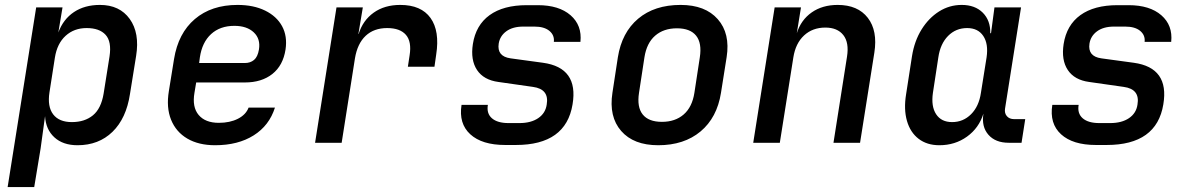

<svg xmlns="http://www.w3.org/2000/svg" viewBox="-20 -580 4840 780"><path d="M11 180 127 -550H234L217 -448Q237 -502 280.5 -531Q324 -560 386 -560Q466 -560 507 -503Q548 -446 533 -353L508 -198Q493 -99 437 -44.5Q381 10 295 10Q236 10 201 -22Q166 -54 163 -108L145 23L119 180ZM272 -84Q324 -84 357.5 -111.5Q391 -139 401 -200L425 -351Q434 -411 409 -438.5Q384 -466 332 -466Q281 -466 246.5 -434.5Q212 -403 203 -346L181 -205Q172 -147 196 -115.5Q220 -84 272 -84Z M854 10Q787 10 741 -17Q695 -44 675 -93.5Q655 -143 666 -210L687 -340Q704 -445 771.5 -502.5Q839 -560 945 -560Q1010 -560 1057 -537Q1104 -514 1126 -473.5Q1148 -433 1140 -379Q1130 -314 1086.5 -279.5Q1043 -245 975 -245H777L770 -203Q760 -145 787 -113Q814 -81 869 -81Q914 -81 946.5 -97.5Q979 -114 990 -143H1097Q1074 -70 1010.5 -30Q947 10 854 10ZM789 -324H975Q997 -324 1012 -336.5Q1027 -349 1032 -379Q1039 -422 1011 -448.5Q983 -475 932 -475Q874 -475 837.5 -441.5Q801 -408 792 -347Z M1260 0 1347 -550H1454L1436 -442H1437Q1454 -497 1498 -528.5Q1542 -560 1606 -560Q1691 -560 1729 -507Q1767 -454 1752 -358L1745 -309H1637L1644 -355Q1653 -411 1629 -438.5Q1605 -466 1553 -466Q1499 -466 1465.5 -434.5Q1432 -403 1422 -343L1368 0Z M2032 9Q1938 9 1890.5 -34.5Q1843 -78 1855 -154H1962Q1956 -119 1978.5 -99.5Q2001 -80 2046 -80H2090Q2137 -80 2166.5 -100Q2196 -120 2201 -155Q2212 -218 2145 -227L2005 -247Q1945 -255 1918 -295.5Q1891 -336 1901 -401Q1913 -478 1969 -518.5Q2025 -559 2120 -559H2165Q2251 -559 2298 -518Q2345 -477 2338 -410H2230Q2233 -437 2212 -454.5Q2191 -472 2151 -472H2106Q2063 -472 2037 -453Q2011 -434 2006 -403Q1998 -351 2054 -343L2186 -325Q2331 -305 2306 -156Q2279 9 2076 9Z M2654 10Q2554 10 2503.5 -48Q2453 -106 2468 -203L2490 -347Q2506 -448 2572.5 -504Q2639 -560 2745 -560Q2845 -560 2896 -502Q2947 -444 2932 -348L2909 -203Q2893 -102 2826 -46Q2759 10 2654 10ZM2669 -85Q2723 -85 2757.5 -115Q2792 -145 2801 -203L2823 -347Q2832 -405 2808 -435Q2784 -465 2730 -465Q2676 -465 2641.5 -435Q2607 -405 2598 -347L2576 -203Q2567 -145 2591 -115Q2615 -85 2669 -85Z M3040 0 3127 -550H3234L3217 -445Q3234 -499 3277.5 -529.5Q3321 -560 3383 -560Q3465 -560 3505.5 -507.5Q3546 -455 3532 -366L3474 0H3366L3421 -350Q3430 -407 3406 -437.5Q3382 -468 3333 -468Q3281 -468 3246.5 -436Q3212 -404 3203 -347L3148 0Z M3796 10Q3746 10 3712 -16Q3678 -42 3664.5 -89Q3651 -136 3661 -197L3685 -352Q3695 -414 3724 -460.5Q3753 -507 3795 -533.5Q3837 -560 3887 -560Q3941 -560 3972.5 -528.5Q4004 -497 4003 -445H4006L4020 -550H4128L4063 -139Q4060 -120 4070.5 -108Q4081 -96 4100 -96H4145L4130 0H4078Q4024 0 3995.5 -32.5Q3967 -65 3975 -117V-118Q3957 -60 3908.5 -25Q3860 10 3796 10ZM3848 -84Q3893 -84 3925 -116Q3957 -148 3965 -203L3988 -347Q3996 -402 3974.5 -434Q3953 -466 3909 -466Q3863 -466 3831.5 -434Q3800 -402 3792 -347L3770 -203Q3762 -148 3783 -116Q3804 -84 3848 -84Z M4432 9Q4338 9 4290.5 -34.5Q4243 -78 4255 -154H4362Q4356 -119 4378.5 -99.5Q4401 -80 4446 -80H4490Q4537 -80 4566.5 -100Q4596 -120 4601 -155Q4612 -218 4545 -227L4405 -247Q4345 -255 4318 -295.5Q4291 -336 4301 -401Q4313 -478 4369 -518.5Q4425 -559 4520 -559H4565Q4651 -559 4698 -518Q4745 -477 4738 -410H4630Q4633 -437 4612 -454.5Q4591 -472 4551 -472H4506Q4463 -472 4437 -453Q4411 -434 4406 -403Q4398 -351 4454 -343L4586 -325Q4731 -305 4706 -156Q4679 9 4476 9Z"/></svg>

Font: JetBrains Mono NL SemiBold
Style: Italic
Weight: 600
Italic angle: -9°
Monospace: yes
Designer: Philipp Nurullin, Konstantin Bulenkov
Foundry: JetBrains
Version: Version 2.305; ttfautohint (v1.8.4.7-5d5b)